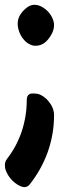

<svg xmlns="http://www.w3.org/2000/svg" viewBox="-34 -641 328 797"><path d="M77.1 -225.6Q77.1 -160.2 56.6 -96.7Q35.2 -33.2 -4.9 18.6Q-13.7 30.3 -13.7 43.9Q-13.7 50.8 -12.7 57.6Q-6.8 79.1 7.8 97.7Q26.4 121.1 50.8 131.8Q59.6 135.7 67.4 135.7Q80.1 135.7 88.9 125Q137.7 63.5 164.1 -9.8Q190.4 -84 190.4 -163.1Q190.4 -188.5 174.8 -210.9Q159.2 -234.4 136.7 -246.1Q122.1 -253.9 99.6 -252.9Q77.1 -252 77.1 -225.6ZM189.5 -546.9Q185.5 -568.4 169.9 -587.9Q154.3 -606.4 132.8 -616.2Q121.1 -621.1 109.4 -621.1Q94.7 -621.1 81.1 -612.3Q57.6 -595.7 45.9 -572.3Q35.2 -549.8 42 -521.5Q48.8 -493.2 67.4 -473.6Q77.1 -462.9 89.8 -457Q101.6 -450.2 116.2 -451.2Q148.4 -452.1 170.9 -484.4Q194.3 -516.6 189.5 -546.9Z"/></svg>

Font: TroubleSide
Style: Comic
Weight: 400
Designer: Koroletov
Version: 1_5